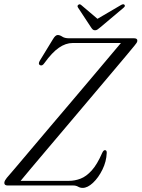

<svg xmlns="http://www.w3.org/2000/svg" viewBox="-20 -882 673 913"><path d="M328 0H16.5Q0.5 0 0.5 -12.5Q1 -19 4.2 -24.5Q7.5 -30 12.5 -36.5Q22 -47 52 -82.5Q82 -118 125.8 -169.8Q169.5 -221.5 220.5 -281.8Q271.5 -342 323.8 -403.5Q376 -465 422.5 -520.2Q469 -575.5 504 -617Q539 -658.5 555 -677.5H325.5Q292.5 -677.5 260 -655Q227.5 -632.5 191.5 -582.5Q180.5 -566 169.5 -572.5Q160 -578 170 -594.5L232 -696Q243.5 -715.5 254.5 -715.5Q264.5 -715.5 276 -707.8Q287.5 -700 308 -700H617Q633.5 -700 633 -688.5Q633 -683.5 629.5 -678Q626 -672.5 620 -665.5Q609.5 -652.5 578.8 -615.8Q548 -579 504 -527Q460 -475 409 -414.5Q358 -354 306.2 -292.8Q254.5 -231.5 208.2 -177Q162 -122.5 127.8 -81.8Q93.5 -41 78 -22H307Q336 -22 363.2 -32.5Q390.5 -43 416.2 -71.5Q442 -100 465.5 -154Q472 -168.5 479 -168Q488 -168 487.5 -155Q486 -114 467.2 -75.8Q448.5 -37.5 422.5 -13Q396.5 11.5 373 11.5Q361.5 11.5 351.5 5.8Q341.5 0 328 0ZM457.5 -752.5Q449.5 -746 444 -742Q438.5 -738 432 -738Q425 -738 421 -741.8Q417 -745.5 412.5 -752.5L351 -846Q345.5 -854.5 353 -859.5Q359.5 -864.5 367.5 -857L443.5 -792.5L553.5 -857Q566.5 -865 571.5 -859.5Q577.5 -853.5 568 -845.5Z"/></svg>

Font: Fraunces 144pt S050 Light
Style: Italic
Weight: 300
Italic angle: -16°
Version: Version 1.000; ttfautohint (v1.8.3)